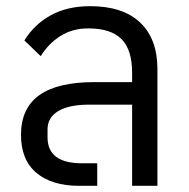

<svg xmlns="http://www.w3.org/2000/svg" viewBox="-20 -602 612 622"><path d="M490 -378V0H408V-263H269Q203 -263 168.5 -242Q134 -221 134 -183V-157Q134 -73 246 -73H295V0H236Q148 0 98 -42Q48 -84 48 -165Q48 -251 107 -293.5Q166 -336 286 -336H408V-366Q408 -441 373.5 -475.5Q339 -510 266 -510Q215 -510 176 -485.5Q137 -461 112 -420L59 -471Q91 -523 144.5 -552.5Q198 -582 272 -582Q378 -582 434 -529Q490 -476 490 -378Z"/></svg>

Font: Anuphan
Style: Regular
Weight: 400
Designer: Cadson Demak
Version: Version 3.001;July 28, 2024;FontCreator 15.0.0.2974 64-bit